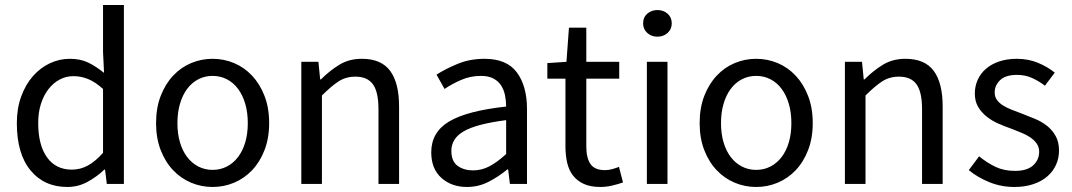

<svg xmlns="http://www.w3.org/2000/svg" viewBox="-20 -732 4266 764"><path d="M248 12Q156 12 101.5 -54Q47 -120 47 -242Q47 -301 64.5 -348.5Q82 -396 111 -429Q140 -462 178 -480Q216 -498 258 -498Q300 -498 331 -483Q362 -468 394 -442L390 -525V-712H473V0H405L398 -57H395Q366 -29 328.5 -8.5Q291 12 248 12ZM266 -57Q300 -57 330 -73.5Q360 -90 390 -124V-378Q359 -406 330.5 -417.5Q302 -429 272 -429Q243 -429 217.5 -415.5Q192 -402 173 -377.5Q154 -353 143 -319Q132 -285 132 -243Q132 -155 167 -106Q202 -57 266 -57Z M826 12Q781 12 740.5 -5Q700 -22 669 -54.5Q638 -87 619.5 -134.5Q601 -182 601 -242Q601 -303 619.5 -350.5Q638 -398 669 -431Q700 -464 740.5 -481Q781 -498 826 -498Q871 -498 911.5 -481Q952 -464 983 -431Q1014 -398 1032.5 -350.5Q1051 -303 1051 -242Q1051 -182 1032.5 -134.5Q1014 -87 983 -54.5Q952 -22 911.5 -5Q871 12 826 12ZM826 -56Q857 -56 883 -69.5Q909 -83 927.5 -107.5Q946 -132 956 -166Q966 -200 966 -242Q966 -284 956 -318.5Q946 -353 927.5 -378Q909 -403 883 -416.5Q857 -430 826 -430Q795 -430 769 -416.5Q743 -403 724.5 -378Q706 -353 696 -318.5Q686 -284 686 -242Q686 -200 696 -166Q706 -132 724.5 -107.5Q743 -83 769 -69.5Q795 -56 826 -56Z M1179 0V-486H1247L1254 -416H1257Q1292 -451 1330.5 -474.5Q1369 -498 1420 -498Q1497 -498 1532.5 -450Q1568 -402 1568 -308V0H1486V-297Q1486 -366 1464 -396.5Q1442 -427 1394 -427Q1356 -427 1327 -408Q1298 -389 1261 -352V0Z M1838 12Q1777 12 1736.5 -24Q1696 -60 1696 -126Q1696 -206 1767 -248.5Q1838 -291 1994 -308Q1994 -331 1989.5 -353Q1985 -375 1974 -392Q1963 -409 1943.5 -419.5Q1924 -430 1894 -430Q1852 -430 1815 -414Q1778 -398 1749 -378L1717 -435Q1751 -457 1800 -477.5Q1849 -498 1908 -498Q1997 -498 2037 -443.5Q2077 -389 2077 -298V0H2009L2002 -58H1999Q1964 -29 1924 -8.5Q1884 12 1838 12ZM1862 -54Q1897 -54 1928 -70.5Q1959 -87 1994 -119V-254Q1933 -246 1891.5 -235Q1850 -224 1824.5 -209Q1799 -194 1787.5 -174.5Q1776 -155 1776 -132Q1776 -90 1801 -72Q1826 -54 1862 -54Z M2369 12Q2330 12 2303.5 0Q2277 -12 2260.5 -33Q2244 -54 2237 -84Q2230 -114 2230 -150V-419H2158V-481L2234 -486L2244 -622H2313V-486H2444V-419H2313V-149Q2313 -104 2329.5 -79.5Q2346 -55 2388 -55Q2401 -55 2416 -59Q2431 -63 2443 -68L2459 -6Q2439 1 2415.5 6.5Q2392 12 2369 12Z M2554 0V-486H2636V0ZM2596 -586Q2572 -586 2555.5 -601Q2539 -616 2539 -639Q2539 -663 2555.5 -677.5Q2572 -692 2596 -692Q2620 -692 2636.5 -677.5Q2653 -663 2653 -639Q2653 -616 2636.5 -601Q2620 -586 2596 -586Z M2989 12Q2944 12 2903.5 -5Q2863 -22 2832 -54.5Q2801 -87 2782.5 -134.5Q2764 -182 2764 -242Q2764 -303 2782.5 -350.5Q2801 -398 2832 -431Q2863 -464 2903.5 -481Q2944 -498 2989 -498Q3034 -498 3074.5 -481Q3115 -464 3146 -431Q3177 -398 3195.5 -350.5Q3214 -303 3214 -242Q3214 -182 3195.5 -134.5Q3177 -87 3146 -54.5Q3115 -22 3074.5 -5Q3034 12 2989 12ZM2989 -56Q3020 -56 3046 -69.5Q3072 -83 3090.5 -107.5Q3109 -132 3119 -166Q3129 -200 3129 -242Q3129 -284 3119 -318.5Q3109 -353 3090.5 -378Q3072 -403 3046 -416.5Q3020 -430 2989 -430Q2958 -430 2932 -416.5Q2906 -403 2887.5 -378Q2869 -353 2859 -318.5Q2849 -284 2849 -242Q2849 -200 2859 -166Q2869 -132 2887.5 -107.5Q2906 -83 2932 -69.5Q2958 -56 2989 -56Z M3342 0V-486H3410L3417 -416H3420Q3455 -451 3493.5 -474.5Q3532 -498 3583 -498Q3660 -498 3695.5 -450Q3731 -402 3731 -308V0H3649V-297Q3649 -366 3627 -396.5Q3605 -427 3557 -427Q3519 -427 3490 -408Q3461 -389 3424 -352V0Z M4016 12Q3964 12 3917 -7Q3870 -26 3835 -55L3876 -110Q3908 -84 3941.5 -68Q3975 -52 4019 -52Q4067 -52 4091 -74Q4115 -96 4115 -128Q4115 -147 4105 -161Q4095 -175 4079.5 -185.5Q4064 -196 4044 -204Q4024 -212 4004 -220Q3978 -229 3952 -240.5Q3926 -252 3905.5 -268.5Q3885 -285 3872 -307Q3859 -329 3859 -360Q3859 -389 3870.5 -414.5Q3882 -440 3903.5 -458.5Q3925 -477 3956 -487.5Q3987 -498 4026 -498Q4072 -498 4110.5 -482Q4149 -466 4177 -443L4138 -391Q4113 -410 4086 -422Q4059 -434 4027 -434Q3981 -434 3959.5 -413Q3938 -392 3938 -364Q3938 -347 3947 -334.5Q3956 -322 3971 -312.5Q3986 -303 4005.5 -295.5Q4025 -288 4046 -280Q4072 -270 4098.5 -259Q4125 -248 4146 -231.5Q4167 -215 4180.5 -191Q4194 -167 4194 -133Q4194 -103 4182.5 -77Q4171 -51 4148.5 -31Q4126 -11 4092.5 0.5Q4059 12 4016 12Z"/></svg>

Font: Processing Sans Pro
Style: Regular
Weight: 400
Designer: Paul D. Hunt
Foundry: Adobe Systems Incorporated
Version: Version 2.020;PS 2.000;hotconv 1.0.86;makeotf.lib2.5.63406